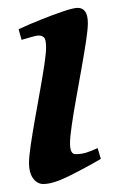

<svg xmlns="http://www.w3.org/2000/svg" viewBox="-20 -440 287 478"><path d="M231 -44.4Q189 -20 150.4 -1Q111.8 18.1 87.9 18.1Q72.8 18.1 62.5 4.2Q52.2 -9.8 52.2 -33.7Q52.2 -49.8 56.6 -79.6Q61 -109.4 67.4 -145.3Q73.7 -181.2 80.1 -216.6Q86.4 -252 90.6 -280Q94.7 -308.1 94.7 -321.3Q94.7 -341.8 89.6 -346.7Q84.5 -351.6 76.2 -351.6Q70.8 -351.6 57.6 -347.7Q44.4 -343.8 33.7 -340.8L26.4 -367.2Q51.3 -378.9 81.8 -391.1Q112.3 -403.3 137.7 -411.9Q163.1 -420.4 173.3 -420.4Q198.7 -420.4 198.7 -382.3Q198.7 -366.7 194.1 -336.7Q189.5 -306.6 182.9 -269.5Q176.3 -232.4 169.7 -195.6Q163.1 -158.7 158.7 -128.7Q154.3 -98.6 154.3 -83Q154.3 -56.2 168 -56.2Q181.6 -56.2 193.4 -59.6Q205.1 -63 223.1 -71.3Z"/></svg>

Font: Dai Banna SIL Medium
Style: Italic
Weight: 500
Italic angle: -11°
Designer: Victor Gaultney
Foundry: SIL International
Version: Version 4.000